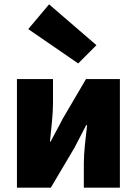

<svg xmlns="http://www.w3.org/2000/svg" viewBox="-20 -864 630 884"><path d="M58 0H214L323 -184C337 -212 362 -258 377 -288H381C374 -227 366 -162 366 -113V0H532V-500H376L268 -316C254 -287 228 -242 213 -212H210C216 -272 224 -338 224 -387V-500H58ZM340 -572 424 -656 206 -844 110 -730Z"/></svg>

Font: Source Sans Pro Black
Style: Regular
Weight: 900
Designer: Paul D. Hunt
Foundry: Adobe Systems Incorporated
Version: Version 3.006;hotconv 1.0.111;makeotfexe 2.5.65597